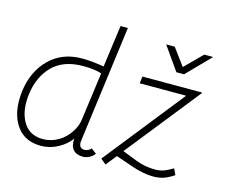

<svg xmlns="http://www.w3.org/2000/svg" viewBox="-103 -875 1251 1038"><g transform="rotate(15 522.5 -356.0)"><path d="M24 -199Q24 -224 27 -249Q42 -365 113.5 -435Q185 -505 294 -505Q328 -505 363.5 -501Q399 -497 418 -493L450 -728H491L405 -77Q404 -73 404 -65Q404 -31 435 -31Q445 -31 455.5 -36.5Q466 -42 470 -49L500 -27Q488 -10 470 -1.5Q452 7 435 7Q398 7 380 -14.5Q362 -36 366 -76Q342 -41 296.5 -16Q251 9 201 9Q115 9 69.5 -49Q24 -107 24 -199ZM354 -119Q374 -149 379 -187L415 -454Q374 -467 313 -467Q201 -467 140.5 -405.5Q80 -344 67 -245Q64 -223 64 -200Q64 -124 99 -76.5Q134 -29 202 -29Q248 -29 289 -53.5Q330 -78 354 -119ZM890 -456H630L635 -495H968V-491L640 -79L722 -47Q773 -27 830 -27Q855 -27 876 -34Q897 -41 929 -60L945 -26Q913 -5 887.5 3.5Q862 12 830 12Q776 12 712 -10L613 -44L565 16L535 -9ZM714 -696H762L832 -601L927 -696H977L849 -565H806Z"/></g></svg>

Font: Bellota Light
Style: Italic
Weight: 300
Italic angle: -7.5°
Designer: Kemie Guaida
Foundry: Kemie Guaida
Version: Version 4.001